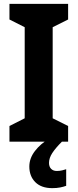

<svg xmlns="http://www.w3.org/2000/svg" viewBox="-20 -734 402 995"><path d="M333 0H29V-81L108 -121V-593L29 -633V-714H333V-633L253 -593V-121L333 -81ZM234 110Q234 130 245 141Q256 152 274 152Q289 152 301.5 149Q314 146 323 143V229Q309 234 291.5 237.5Q274 241 251 241Q194 241 163 210Q132 179 132 129Q132 86 161.5 48Q191 10 235 -15L301 0Q268 33 251 59Q234 85 234 110Z"/></svg>

Font: Noto Sans Gujarati SemiCondensed
Style: Bold
Weight: 700
Width: 4
Designer: Jelle Bosma - Monotype Design Team, Universal Thirst
Foundry: Monotype Imaging Inc.
Version: Version 2.106; ttfautohint (v1.8.4.7-5d5b)